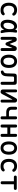

<svg xmlns="http://www.w3.org/2000/svg" viewBox="2995 -3595 610 6640"><g transform="rotate(90 3300.0 -275.0)"><path d="M74 -275Q74 -351 94 -405Q114 -459 147.5 -493.5Q181 -528 226.5 -544Q272 -560 322 -560Q362 -560 393 -553Q424 -546 447.5 -533.5Q471 -521 487 -506Q503 -491 512 -475Q525 -450 520 -431Q515 -412 497 -402Q479 -392 461.5 -395Q444 -398 435 -413Q423 -432 396.5 -446Q370 -460 330 -460Q297 -460 269 -449Q241 -438 221 -415.5Q201 -393 189.5 -359Q178 -325 178 -278Q178 -231 189.5 -195.5Q201 -160 221 -136.5Q241 -113 269 -101.5Q297 -90 328 -90Q355 -90 381.5 -96.5Q408 -103 425 -118Q439 -131 458 -133Q477 -135 495 -121Q501 -115 505.5 -106.5Q510 -98 510 -88Q510 -78 506 -67Q502 -56 492 -45Q477 -27 458 -16Q439 -5 418 1Q397 7 374 8.5Q351 10 327 10Q271 10 225 -7Q179 -24 145.5 -58.5Q112 -93 93 -147Q74 -201 74 -275Z M839 10Q803 10 771 -2.5Q739 -15 715.5 -43Q692 -71 677.5 -116Q663 -161 663 -227Q663 -296 677.5 -357Q692 -418 720.5 -463Q749 -508 792.5 -534Q836 -560 893 -560Q941 -560 969 -536Q991 -517 1005 -489Q1006 -500 1008 -511Q1012 -538 1026.5 -549Q1041 -560 1065 -560Q1092 -560 1102 -548.5Q1112 -537 1108 -511Q1099 -453 1094 -397Q1089 -341 1090 -283.5Q1091 -226 1099 -165.5Q1107 -105 1122 -38Q1127 -14 1119 -2Q1111 10 1085 10Q1059 10 1043 -2Q1027 -14 1022 -38Q1012 -80 1005 -119Q999 -103 992 -89Q970 -44 932.5 -17Q895 10 839 10ZM853 -90Q882 -90 906.5 -105Q931 -120 949.5 -148Q968 -176 978.5 -215.5Q989 -255 989 -305Q989 -330 987 -357.5Q985 -385 977.5 -407.5Q970 -430 953.5 -445Q937 -460 907 -460Q877 -460 851 -441.5Q825 -423 806.5 -391Q788 -359 777.5 -315Q767 -271 767 -221Q767 -160 788 -125Q809 -90 853 -90Z M1744 -41Q1744 -15 1732 -2.5Q1720 10 1694 10Q1668 10 1655.5 -2.5Q1643 -15 1643 -41V-382Q1643 -397 1641 -398H1640Q1637 -397 1631 -382L1556 -203Q1548 -182 1535 -171.5Q1522 -161 1500 -161Q1478 -161 1465 -171.5Q1452 -182 1444 -203L1369 -382Q1362 -398 1359 -398Q1357 -398 1357 -382V-41Q1357 -15 1344.5 -2.5Q1332 10 1306 10Q1280 10 1268 -2.5Q1256 -15 1256 -41V-454Q1256 -503 1278 -526.5Q1300 -550 1339 -550Q1358 -550 1372 -546Q1386 -542 1396 -534.5Q1406 -527 1413.5 -515.5Q1421 -504 1426 -489L1489 -327Q1497 -307 1500 -307Q1503 -307 1511 -327L1574 -489Q1586 -519 1605 -534.5Q1624 -550 1663 -550Q1700 -550 1722 -526.5Q1744 -503 1744 -456Z M2100 10Q2041 10 1998 -12Q1955 -34 1926.5 -72Q1898 -110 1884.5 -162.5Q1871 -215 1871 -276Q1871 -337 1884 -388.5Q1897 -440 1926 -478Q1955 -516 1998 -538Q2041 -560 2100 -560Q2160 -560 2203 -538Q2246 -516 2274.5 -478.5Q2303 -441 2316 -389Q2329 -337 2329 -276Q2329 -215 2315.5 -162.5Q2302 -110 2273.5 -72Q2245 -34 2202 -12Q2159 10 2100 10ZM2100 -88Q2133 -88 2156.5 -102Q2180 -116 2195.5 -141Q2211 -166 2218.5 -200.5Q2226 -235 2226 -276Q2226 -317 2219 -351Q2212 -385 2196.5 -409.5Q2181 -434 2157 -448Q2133 -462 2100 -462Q2067 -462 2043 -448Q2019 -434 2003.5 -409Q1988 -384 1981 -350Q1974 -316 1974 -275Q1974 -234 1981.5 -200Q1989 -166 2004.5 -141Q2020 -116 2043.5 -102Q2067 -88 2100 -88Z M2525 -466Q2527 -509 2547.5 -529.5Q2568 -550 2611 -550H2828Q2871 -550 2891.5 -529.5Q2912 -509 2912 -466V-42Q2912 -15 2899.5 -2.5Q2887 10 2861 10Q2834 10 2821.5 -2.5Q2809 -15 2809 -42V-414Q2809 -435 2798.5 -445.5Q2788 -456 2767 -456H2671Q2649 -456 2638.5 -445.5Q2628 -435 2627 -414L2622 -249Q2620 -201 2614 -159Q2608 -117 2592.5 -84.5Q2577 -52 2549 -30Q2521 -8 2476 0Q2449 5 2434 -8.5Q2419 -22 2419 -52Q2419 -70 2427.5 -79.5Q2436 -89 2457 -96Q2480 -103 2492 -118.5Q2504 -134 2510 -154.5Q2516 -175 2517 -199.5Q2518 -224 2518 -249Z M3073 -75V-509Q3073 -535 3085.5 -547.5Q3098 -560 3124 -560Q3150 -560 3162 -547.5Q3174 -535 3174 -509V-160Q3176 -154 3178 -154Q3180 -154 3181 -156L3184 -160L3367 -505Q3380 -531 3396.5 -545.5Q3413 -560 3441 -560Q3484 -560 3505.5 -538.5Q3527 -517 3527 -475V-41Q3527 -15 3514.5 -2.5Q3502 10 3476 10Q3450 10 3438 -2.5Q3426 -15 3426 -41V-390Q3424 -396 3422 -396Q3420 -396 3419 -395L3416 -390L3233 -45Q3220 -19 3203.5 -4.5Q3187 10 3159 10Q3116 10 3094.5 -11.5Q3073 -33 3073 -75Z M4055 10Q4029 10 4016 -2.5Q4003 -15 4003 -42V-186H3860Q3773 -186 3722.5 -232Q3672 -278 3672 -358V-508Q3672 -535 3684.5 -547.5Q3697 -560 3723 -560Q3750 -560 3762.5 -547.5Q3775 -535 3775 -508V-360Q3775 -323 3800 -301Q3825 -279 3869 -279H4003V-508Q4003 -535 4016 -547.5Q4029 -560 4055 -560Q4081 -560 4094 -547.5Q4107 -535 4107 -508V-42Q4107 -15 4094 -2.5Q4081 10 4055 10Z M4339 10Q4312 10 4299.5 -2.5Q4287 -15 4287 -42V-508Q4287 -535 4299.5 -547.5Q4312 -560 4339 -560Q4365 -560 4377.5 -547.5Q4390 -535 4390 -508V-326H4610V-508Q4610 -535 4622.5 -547.5Q4635 -560 4661 -560Q4688 -560 4700.5 -547.5Q4713 -535 4713 -508V-42Q4713 -15 4700.5 -2.5Q4688 10 4661 10Q4635 10 4622.5 -2.5Q4610 -15 4610 -42V-224H4390V-42Q4390 -15 4377.5 -2.5Q4365 10 4339 10Z M5100 10Q5041 10 4998 -12Q4955 -34 4926.5 -72Q4898 -110 4884.5 -162.5Q4871 -215 4871 -276Q4871 -337 4884 -388.5Q4897 -440 4926 -478Q4955 -516 4998 -538Q5041 -560 5100 -560Q5160 -560 5203 -538Q5246 -516 5274.5 -478.5Q5303 -441 5316 -389Q5329 -337 5329 -276Q5329 -215 5315.5 -162.5Q5302 -110 5273.5 -72Q5245 -34 5202 -12Q5159 10 5100 10ZM5100 -88Q5133 -88 5156.5 -102Q5180 -116 5195.5 -141Q5211 -166 5218.5 -200.5Q5226 -235 5226 -276Q5226 -317 5219 -351Q5212 -385 5196.5 -409.5Q5181 -434 5157 -448Q5133 -462 5100 -462Q5067 -462 5043 -448Q5019 -434 5003.5 -409Q4988 -384 4981 -350Q4974 -316 4974 -275Q4974 -234 4981.5 -200Q4989 -166 5004.5 -141Q5020 -116 5043.5 -102Q5067 -88 5100 -88Z M5474 -275Q5474 -351 5494 -405Q5514 -459 5547.5 -493.5Q5581 -528 5626.5 -544Q5672 -560 5722 -560Q5762 -560 5793 -553Q5824 -546 5847.5 -533.5Q5871 -521 5887 -506Q5903 -491 5912 -475Q5925 -450 5920 -431Q5915 -412 5897 -402Q5879 -392 5861.5 -395Q5844 -398 5835 -413Q5823 -432 5796.5 -446Q5770 -460 5730 -460Q5697 -460 5669 -449Q5641 -438 5621 -415.5Q5601 -393 5589.5 -359Q5578 -325 5578 -278Q5578 -231 5589.5 -195.5Q5601 -160 5621 -136.5Q5641 -113 5669 -101.5Q5697 -90 5728 -90Q5755 -90 5781.5 -96.5Q5808 -103 5825 -118Q5839 -131 5858 -133Q5877 -135 5895 -121Q5901 -115 5905.5 -106.5Q5910 -98 5910 -88Q5910 -78 5906 -67Q5902 -56 5892 -45Q5877 -27 5858 -16Q5839 -5 5818 1Q5797 7 5774 8.5Q5751 10 5727 10Q5671 10 5625 -7Q5579 -24 5545.5 -58.5Q5512 -93 5493 -147Q5474 -201 5474 -275Z M6248 -450H6102Q6079 -450 6065.5 -463.5Q6052 -477 6052 -500Q6052 -523 6065 -536.5Q6078 -550 6102 -550H6498Q6522 -550 6535 -536.5Q6548 -523 6548 -500Q6548 -477 6534.5 -463.5Q6521 -450 6498 -450H6352V-44Q6352 -18 6339 -5Q6326 8 6300 8Q6274 8 6261 -5Q6248 -18 6248 -44Z"/></g></svg>

Font: Maple Mono NL Medium
Style: Regular
Weight: 500
Monospace: yes
Designer: subframe7536
Version: Version 7.000